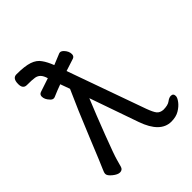

<svg xmlns="http://www.w3.org/2000/svg" viewBox="-203 -845 985 985"><g transform="rotate(-45 289.5 -353.0)"><path d="M470 14Q391 14 350 -103L257 -369Q223 -287 181.5 -178.5Q140 -70 134 -46Q128 -22 122.5 -5Q117 12 99 12Q83 12 61.5 -5.5Q40 -23 40 -36Q40 -46 48 -62.5Q56 -79 116 -226.5Q176 -374 221 -473L202 -525Q171 -514 134 -498L127 -497Q117 -497 108 -508Q90 -527 90 -547Q90 -562 104 -567Q118 -572 179 -592Q172 -615 161.5 -626Q151 -637 134.5 -640Q118 -643 78 -643Q50 -643 50 -678Q50 -720 79 -720Q139 -720 171.5 -709Q204 -698 220 -674Q236 -652 250 -616L311 -641L317 -642Q326 -642 336 -632Q354 -613 354 -592Q354 -577 341 -572L273 -550L425 -124Q439 -86 450 -73Q461 -60 483 -58Q517 -58 532.5 -70Q548 -82 561 -82Q579 -82 579 -63Q579 -51 565 -32.5Q551 -14 527.5 0Q504 14 470 14Z"/></g></svg>

Font: LXGW WenKai Medium
Style: Regular
Weight: 500
Designer: LXGW / Fontworks Inc.
Foundry: LXGW / Fontworks Inc.
Version: Version 1.501; October 10, 2024